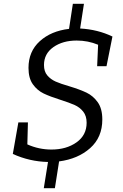

<svg xmlns="http://www.w3.org/2000/svg" viewBox="-20 -847 644 1004"><path d="M537 -501H488L493 -613Q440 -635 381 -635Q308 -635 259 -600.5Q210 -566 210 -507Q210 -473 227.5 -452.5Q245 -432 271 -420.5Q297 -409 342 -396Q398 -379 432.5 -362.5Q467 -346 491 -312.5Q515 -279 515 -222Q515 -129 451.5 -72.5Q388 -16 289 -3L267 137H209L231 0Q135 -2 47 -42L76 -207H126L123 -92Q183 -65 249 -65Q327 -65 380 -102.5Q433 -140 433 -205Q433 -241 415 -263.5Q397 -286 370 -298Q343 -310 296 -325Q242 -342 208.5 -358Q175 -374 152 -406Q129 -438 129 -492Q129 -578 188 -631.5Q247 -685 341 -696L361 -827H419L399 -698Q491 -693 568 -656Z"/></svg>

Font: Bitter Pro
Style: Italic
Weight: 400
Italic angle: -9°
Designer: Sol Matas, and Bitter project Authors
Foundry: Sol Matas
Version: Version 1.010